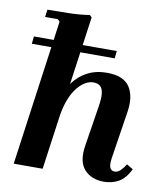

<svg xmlns="http://www.w3.org/2000/svg" viewBox="-84 -810 773 890"><g transform="rotate(10 303.0 -365.0)"><path d="M557 -88 587 -70Q564 -24 533 -7Q502 10 464 10Q406 10 372.5 -26.5Q339 -63 351 -140L381 -330Q387 -368 384.5 -391Q382 -414 370.5 -424.5Q359 -435 337 -435Q319 -435 300.5 -424.5Q282 -414 264.5 -393Q247 -372 233.5 -340Q220 -308 212 -264L175 0H39L134 -685L124 -695H64L69 -730Q116 -730 171.5 -731.5Q227 -733 267 -740L277 -730L232 -409Q260 -448 300 -469Q340 -490 392 -490Q470 -490 499 -446.5Q528 -403 517 -330L482 -104Q477 -69 484.5 -57Q492 -45 505 -45Q520 -45 532.5 -57Q545 -69 557 -88ZM29 -597H419L415 -562H25Z"/></g></svg>

Font: Brygada 1918
Style: Bold Italic
Weight: 700
Italic angle: -8°
Designer: Mateusz Machalski | Borys Kosmynka | Przemek Hoffer
Foundry: NIEPODLEGLA 2018
Version: Version 3.006